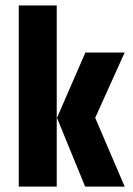

<svg xmlns="http://www.w3.org/2000/svg" viewBox="-20 -689 490 709"><path d="M189.5 0H49.3V-668.9H189.5ZM190.4 -253.9 295.4 -495.1H440.4L331.5 -253.9L440.4 0H294.4Z"/></svg>

Font: Akaash Gobhi
Style: Regular
Weight: 400
Designer: Kulbir Singh Thind, MD
Foundry: Punjab Online
Version: Version 1.200